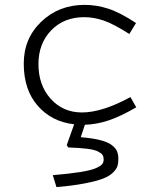

<svg xmlns="http://www.w3.org/2000/svg" viewBox="-20 -495 654 785"><path d="M324.2 -424.8Q241.2 -424.8 189.2 -370.8Q137.2 -316.9 137.2 -232.9Q137.2 -146.5 187.5 -90.8Q237.8 -35.2 314.9 -35.2Q398.4 -35.2 513.2 -98.1L537.1 -56.2Q471.2 -18.1 422.6 -2.2Q374 13.7 327.1 15.1L310.1 65.9Q357.4 69.8 388.7 77.6Q419.9 85.4 436 97.4Q452.1 109.4 458 122.6Q463.9 135.7 463.9 154.8Q463.9 171.9 460.4 183.6Q457 195.3 442.6 210Q428.2 224.6 402.1 234.9Q376 245.1 327.6 254.6Q279.3 264.2 210.9 270L195.8 221.2Q265.1 215.3 308.8 208.3Q352.5 201.2 372.3 192.4Q392.1 183.6 397.9 176Q403.8 168.5 403.8 157.2Q403.8 146 399.4 138.9Q395 131.8 381.1 124.5Q367.2 117.2 336.9 113.3Q306.6 109.4 258.8 107.9L252.9 98.1L283.2 13.2Q191.4 2.9 134.3 -62.5Q77.1 -127.9 77.1 -234.9Q77.1 -337.9 148.9 -406.5Q220.7 -475.1 326.2 -475.1Q374 -475.1 422.1 -459.7Q470.2 -444.3 536.1 -400.9L508.8 -356Q443.8 -397.5 403.6 -411.1Q363.3 -424.8 324.2 -424.8Z"/></svg>

Font: IntelOne Mono Light
Style: Regular
Weight: 300
Designer: Fred Shallcrass
Foundry: Frere-Jones Type LLC
Version: Version 1.200;hotconv 1.1.0;makeotfexe 2.6.0;FJTRelease1.2